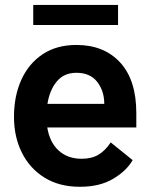

<svg xmlns="http://www.w3.org/2000/svg" viewBox="-20 -731 593 762"><path d="M297.2 10.3Q215.2 10.3 156.6 -26.1Q98 -62.5 66.8 -125.2Q35.5 -187.9 35.5 -267Q35.5 -349.8 64.6 -414.2Q93.8 -478.7 149.1 -515.6Q204.5 -552.6 283.4 -552.6Q392.8 -552.6 456.9 -483Q521 -413.4 521 -282V-225.1H167.6Q177.2 -165.8 213.1 -133.3Q248.9 -100.9 304 -100.9Q344.1 -100.9 371.1 -117.2Q398.1 -133.5 419.4 -165.8L506.4 -95.5Q482.2 -52.9 429 -21.3Q375.7 10.3 297.2 10.3ZM283 -442.1Q234.4 -442.1 205.8 -408.2Q177.2 -374.3 168.3 -318.9H393.8Q393.8 -370 365.8 -406.1Q337.7 -442.1 283 -442.1ZM448.5 -711.3V-631.7H111.9V-711.3Z"/></svg>

Font: Interface
Style: Bold
Weight: 700
Designer: Rasmus Andersson
Foundry: rsms
Version: Version 1.8